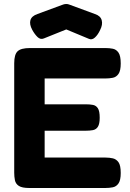

<svg xmlns="http://www.w3.org/2000/svg" viewBox="-20 -930 650 959"><path d="M126 9Q90 9 74 -1.5Q58 -12 54.5 -30Q51 -48 51 -67V-614Q51 -658 68 -674Q85 -690 129 -690H507Q527 -690 544 -686.5Q561 -683 572 -667Q583 -651 583 -613Q583 -577 572 -561Q561 -545 543.5 -541.5Q526 -538 506 -538H203V-409H409Q429 -409 444.5 -406Q460 -403 469 -389Q478 -375 478 -342Q478 -311 469 -297Q460 -283 444 -280Q428 -277 407 -277H203V-143H507Q527 -143 544 -139Q561 -135 572 -119.5Q583 -104 583 -66Q583 -30 572 -14Q561 2 543.5 5.5Q526 9 506 9ZM311 -910Q318 -910 323.5 -908Q329 -906 332 -905L454 -860Q482 -851 488 -829Q494 -807 480 -780Q469 -756 454 -742.5Q439 -729 424 -736L311 -783L199 -738Q182 -731 167.5 -745Q153 -759 141 -781Q126 -809 132 -829.5Q138 -850 167 -860L289 -905Q291 -906 297.5 -908Q304 -910 311 -910Z"/></svg>

Font: Fredoka Light SemiBold
Style: Regular
Weight: 600
Version: Version 2.001